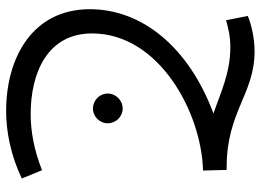

<svg xmlns="http://www.w3.org/2000/svg" viewBox="-132 -324 850 626"><g transform="rotate(90 293.0 -11.0)"><path d="M342 394C407 394 484 380 562 343L535 277C469 303 408 314 352 314C217 314 89 259 89 114C89 -105 347 -243 536 -248L534 -325H525C344 -325 287 -416 147 -416C105 -416 62 -406 32 -394L46 -323C70 -330 98 -337 134 -337C219 -337 285 -304 350 -282C135 -202 10 -50 10 121C10 308 168 394 342 394ZM334 111C360 111 382 89 382 63C382 36 360 14 334 14C307 14 285 36 285 63C285 89 307 111 334 111Z"/></g></svg>

Font: Noto Sans Arabic SemCond
Style: Regular
Weight: 400
Width: 4
Designer: Monotype Design Team, Nadine Chahine, Nizar Qandah and Khaled Hosny
Foundry: Monotype Imaging Inc.
Version: Version 2.012